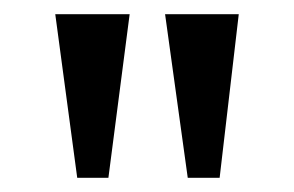

<svg xmlns="http://www.w3.org/2000/svg" viewBox="-20 -819 415 271"><path d="M213 -799 245 -568H290L317 -799ZM58 -799 89 -568H133L163 -799Z"/></svg>

Font: Noto Serif Sinhala ExtraCondensed
Style: Regular
Weight: 400
Width: 2
Designer: Jelle Bosma - Monotype Design Team
Foundry: Monotype Imaging Inc.
Version: Version 2.007